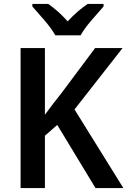

<svg xmlns="http://www.w3.org/2000/svg" viewBox="-20 -959 649 979"><path d="M609 0 360 -401 605 -714H465L294 -485Q272 -457 250.5 -429.5Q229 -402 209 -374V-714H85V0H209V-267L272 -322L467 0ZM508 -939H427Q375 -904 325 -850Q278 -903 226 -939H145V-926Q171 -897 207 -855Q243 -813 262 -779H391Q410 -813 446.5 -855.5Q483 -898 508 -926Z"/></svg>

Font: Noto Sans Display Medium
Style: Regular
Weight: 500
Designer: Monotype Design Team
Foundry: Monotype Imaging Inc.
Version: Version 1.900